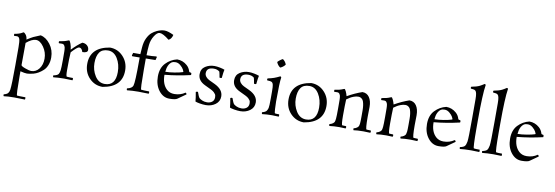

<svg xmlns="http://www.w3.org/2000/svg" viewBox="-78 -1532 7340 2537"><g transform="rotate(10 3591.5 -263.5)"><path d="M59 -443 24 -441Q20 -448 20 -459L21 -468Q91 -480 125 -502L137 -509Q152 -509 171 -483.5Q190 -458 192 -421Q249 -457 275.5 -470Q302 -483 368 -509Q441 -495 498.5 -419.5Q556 -344 556 -244Q556 -187 538 -141.5Q520 -96 490 -68.5Q460 -41 428 -22Q396 -3 362 6Q304 20 275.5 20Q247 20 187 5V61Q187 328 199 329Q229 332 311 332Q313 339 313 348Q313 357 311 363L167 360Q81 360 27 368Q21 362 21 351L23 343Q64 333 78.5 315Q93 297 97 269Q107 199 107 -59V-303Q107 -383 97.5 -413Q88 -443 59 -443ZM187 -79Q187 -64 244 -43.5Q301 -23 324 -23Q388 -23 430 -77Q472 -131 472 -214.5Q472 -298 423 -368.5Q374 -439 319 -439Q264 -439 189 -376Q187 -293 187 -79Z M663 -449 624 -448Q619 -453 619 -463L621 -475Q689 -484 732 -503Q746 -509 749 -509Q760 -509 774 -469.5Q788 -430 791 -391Q866 -469 927 -509Q967 -509 993 -485.5Q1019 -462 1019 -427Q1019 -387 948 -387Q933 -440 897 -440Q873 -440 797 -357Q791 -281 791 -115Q791 -32 804 -31Q827 -28 885 -28Q888 -21 888 -12Q888 -3 885 3L773 0Q691 0 628 8Q623 2 623 -9L624 -17Q677 -27 692 -48Q703 -64 708 -99.5Q713 -135 713 -239Q713 -343 712.5 -354Q712 -365 711 -383Q710 -401 707 -410Q704 -419 698 -430Q688 -449 663 -449Z M1548 -244Q1548 -22 1290 20Q1184 20 1111.5 -55.5Q1039 -131 1039 -244Q1039 -468 1298 -509Q1403 -509 1475.5 -432Q1548 -355 1548 -244ZM1312 -23Q1456 -23 1456 -207Q1456 -311 1408 -389Q1360 -467 1281 -467Q1202 -467 1166.5 -416.5Q1131 -366 1131 -272.5Q1131 -179 1180 -101Q1229 -23 1312 -23Z M1907 3 1769 0Q1686 0 1617 8Q1612 2 1612 -9L1613 -17Q1678 -30 1691 -68Q1707 -113 1707 -415V-448L1608 -447Q1601 -451 1601 -459Q1606 -469 1612 -493H1708Q1709 -509 1714.5 -583.5Q1720 -658 1745.5 -710Q1771 -762 1802 -788.5Q1833 -815 1870 -832Q1924 -856 1970.5 -856Q2017 -856 2093 -819Q2089 -796 2075.5 -774.5Q2062 -753 2041 -745Q1957 -813 1913 -813Q1878 -813 1842 -756Q1806 -699 1799 -631.5Q1792 -564 1791 -493Q1867 -493 1923 -500Q1929 -496 1929 -487Q1925 -479 1922.5 -466.5Q1920 -454 1919 -451L1789 -449V-299Q1789 -33 1801 -32Q1842 -28 1907 -28Q1911 -20 1911 -12.5Q1911 -5 1907 3Z M2240 -52Q2322 -52 2385 -96Q2399 -91 2401 -75L2293 1Q2269 20 2186 20Q2103 20 2045 -54.5Q1987 -129 1987 -243Q1987 -357 2050 -423Q2113 -489 2200 -509Q2276 -509 2334 -458Q2369 -428 2383 -380Q2386 -368 2411 -367Q2417 -360 2417 -352.5Q2417 -345 2415 -337Q2239 -296 2069 -280Q2069 -152 2140 -88Q2180 -52 2240 -52ZM2303 -357Q2308 -360 2308 -364.5Q2308 -369 2295.5 -392.5Q2283 -416 2252 -442.5Q2221 -469 2187 -469Q2153 -469 2137 -459Q2081 -421 2073 -321Q2127 -321 2196 -332.5Q2265 -344 2303 -357Z M2776 -447Q2746 -473 2699 -473Q2602 -473 2602 -395Q2602 -370 2620.5 -347.5Q2639 -325 2666 -312L2744 -275Q2858 -220 2858 -128Q2858 -60 2804 -20Q2750 20 2676 20Q2637 20 2594.5 12.5Q2552 5 2534 -3Q2531 -48 2516 -128Q2527 -135 2534.5 -135Q2542 -135 2545 -133Q2565 -73 2580 -56Q2591 -45 2619 -32Q2647 -19 2685.5 -19Q2724 -19 2752 -40Q2780 -61 2780 -103Q2780 -131 2769 -145Q2758 -159 2750.5 -166.5Q2743 -174 2733.5 -180Q2724 -186 2717.5 -189.5Q2711 -193 2704.5 -196.5Q2698 -200 2697 -200L2622 -236Q2525 -282 2525 -369Q2525 -440 2579 -474.5Q2633 -509 2701 -509Q2734 -509 2775.5 -500.5Q2817 -492 2838 -483Q2831 -459 2822 -371Q2817 -367 2808.5 -367Q2800 -367 2792 -369Q2784 -419 2776 -447Z M3239 -447Q3209 -473 3162 -473Q3065 -473 3065 -395Q3065 -370 3083.5 -347.5Q3102 -325 3129 -312L3207 -275Q3321 -220 3321 -128Q3321 -60 3267 -20Q3213 20 3139 20Q3100 20 3057.5 12.5Q3015 5 2997 -3Q2994 -48 2979 -128Q2990 -135 2997.5 -135Q3005 -135 3008 -133Q3028 -73 3043 -56Q3054 -45 3082 -32Q3110 -19 3148.5 -19Q3187 -19 3215 -40Q3243 -61 3243 -103Q3243 -131 3232 -145Q3221 -159 3213.5 -166.5Q3206 -174 3196.5 -180Q3187 -186 3180.5 -189.5Q3174 -193 3167.5 -196.5Q3161 -200 3160 -200L3085 -236Q2988 -282 2988 -369Q2988 -440 3042 -474.5Q3096 -509 3164 -509Q3197 -509 3238.5 -500.5Q3280 -492 3301 -483Q3294 -459 3285 -371Q3280 -367 3271.5 -367Q3263 -367 3255 -369Q3247 -419 3239 -447Z M3652 3 3562 0Q3492 0 3430 8Q3424 0 3424 -9L3426 -17Q3469 -27 3484 -48Q3495 -64 3501 -86.5Q3507 -109 3507 -216V-312Q3507 -374 3501.5 -398Q3496 -422 3485 -430Q3474 -438 3456 -440L3419 -443Q3416 -447 3416 -456L3419 -469Q3471 -480 3503.5 -491.5Q3536 -503 3580 -525Q3591 -525 3595 -513Q3583 -445 3583 -189Q3583 -143 3586.5 -87.5Q3590 -32 3596 -31Q3611 -28 3652 -28Q3655 -21 3655 -12Q3655 -3 3652 3ZM3558 -639Q3522 -664 3507 -705Q3519 -719 3539.5 -734.5Q3560 -750 3575 -756Q3613 -728 3624 -689Q3596 -653 3558 -639Z M4249 -244Q4249 -22 3991 20Q3885 20 3812.5 -55.5Q3740 -131 3740 -244Q3740 -468 3999 -509Q4104 -509 4176.5 -432Q4249 -355 4249 -244ZM4013 -23Q4157 -23 4157 -207Q4157 -311 4109 -389Q4061 -467 3982 -467Q3903 -467 3867.5 -416.5Q3832 -366 3832 -272.5Q3832 -179 3881 -101Q3930 -23 4013 -23Z M4357 -449 4318 -448Q4314 -453 4314 -461Q4314 -469 4316 -475Q4384 -484 4427 -503Q4441 -509 4444 -509Q4453 -509 4466 -481Q4479 -453 4488 -419Q4589 -476 4685 -509Q4746 -509 4779 -460.5Q4812 -412 4812 -332L4810 -200Q4810 -33 4825 -30.5Q4840 -28 4881 -28Q4885 -21 4885 -13Q4885 -5 4881 3L4789 0Q4706 0 4657 8Q4652 2 4652 -9L4653 -17Q4682 -24 4698 -36.5Q4714 -49 4718.5 -60.5Q4723 -72 4726 -95.5Q4729 -119 4729 -187V-270Q4729 -340 4713 -388Q4706 -407 4697 -416Q4675 -440 4644 -440Q4613 -440 4582 -428Q4551 -416 4535 -406Q4519 -396 4490 -376Q4486 -297 4486 -164.5Q4486 -32 4499.5 -30Q4513 -28 4550 -28Q4554 -21 4554 -13Q4554 -5 4550 3L4465 0Q4389 0 4333 8Q4328 2 4328 -9L4329 -17Q4358 -24 4374 -36.5Q4390 -49 4394.5 -60.5Q4399 -72 4402.5 -103.5Q4406 -135 4406 -239Q4406 -343 4405.5 -354.5Q4405 -366 4404 -384Q4403 -402 4400 -411Q4397 -420 4391 -430Q4381 -449 4357 -449Z M4988 -449 4949 -448Q4945 -453 4945 -461Q4945 -469 4947 -475Q5015 -484 5058 -503Q5072 -509 5075 -509Q5084 -509 5097 -481Q5110 -453 5119 -419Q5220 -476 5316 -509Q5377 -509 5410 -460.5Q5443 -412 5443 -332L5441 -200Q5441 -33 5456 -30.5Q5471 -28 5512 -28Q5516 -21 5516 -13Q5516 -5 5512 3L5420 0Q5337 0 5288 8Q5283 2 5283 -9L5284 -17Q5313 -24 5329 -36.5Q5345 -49 5349.5 -60.5Q5354 -72 5357 -95.5Q5360 -119 5360 -187V-270Q5360 -340 5344 -388Q5337 -407 5328 -416Q5306 -440 5275 -440Q5244 -440 5213 -428Q5182 -416 5166 -406Q5150 -396 5121 -376Q5117 -297 5117 -164.5Q5117 -32 5130.5 -30Q5144 -28 5181 -28Q5185 -21 5185 -13Q5185 -5 5181 3L5096 0Q5020 0 4964 8Q4959 2 4959 -9L4960 -17Q4989 -24 5005 -36.5Q5021 -49 5025.5 -60.5Q5030 -72 5033.5 -103.5Q5037 -135 5037 -239Q5037 -343 5036.5 -354.5Q5036 -366 5035 -384Q5034 -402 5031 -411Q5028 -420 5022 -430Q5012 -449 4988 -449Z M5851 -52Q5933 -52 5996 -96Q6010 -91 6012 -75L5904 1Q5880 20 5797 20Q5714 20 5656 -54.5Q5598 -129 5598 -243Q5598 -357 5661 -423Q5724 -489 5811 -509Q5887 -509 5945 -458Q5980 -428 5994 -380Q5997 -368 6022 -367Q6028 -360 6028 -352.5Q6028 -345 6026 -337Q5850 -296 5680 -280Q5680 -152 5751 -88Q5791 -52 5851 -52ZM5914 -357Q5919 -360 5919 -364.5Q5919 -369 5906.5 -392.5Q5894 -416 5863 -442.5Q5832 -469 5798 -469Q5764 -469 5748 -459Q5692 -421 5684 -321Q5738 -321 5807 -332.5Q5876 -344 5914 -357Z M6343 3 6233 0Q6147 0 6084 8Q6079 2 6079 -9L6080 -17Q6127 -26 6142.5 -44Q6158 -62 6165.5 -105Q6173 -148 6173 -419V-675Q6173 -766 6152 -786Q6141 -797 6124 -799L6088 -803Q6085 -808 6085 -815.5Q6085 -823 6088 -828Q6159 -841 6198 -860Q6224 -873 6257 -895Q6267 -895 6273 -885Q6252 -754 6252 -416V-299Q6252 -36 6265 -32Q6283 -28 6343 -28Q6345 -21 6345 -12Q6345 -3 6343 3Z M6642 3 6532 0Q6446 0 6383 8Q6378 2 6378 -9L6379 -17Q6426 -26 6441.5 -44Q6457 -62 6464.5 -105Q6472 -148 6472 -419V-675Q6472 -766 6451 -786Q6440 -797 6423 -799L6387 -803Q6384 -808 6384 -815.5Q6384 -823 6387 -828Q6458 -841 6497 -860Q6523 -873 6556 -895Q6566 -895 6572 -885Q6551 -754 6551 -416V-299Q6551 -36 6564 -32Q6582 -28 6642 -28Q6644 -21 6644 -12Q6644 -3 6642 3Z M6966 -52Q7048 -52 7111 -96Q7125 -91 7127 -75L7019 1Q6995 20 6912 20Q6829 20 6771 -54.5Q6713 -129 6713 -243Q6713 -357 6776 -423Q6839 -489 6926 -509Q7002 -509 7060 -458Q7095 -428 7109 -380Q7112 -368 7137 -367Q7143 -360 7143 -352.5Q7143 -345 7141 -337Q6965 -296 6795 -280Q6795 -152 6866 -88Q6906 -52 6966 -52ZM7029 -357Q7034 -360 7034 -364.5Q7034 -369 7021.5 -392.5Q7009 -416 6978 -442.5Q6947 -469 6913 -469Q6879 -469 6863 -459Q6807 -421 6799 -321Q6853 -321 6922 -332.5Q6991 -344 7029 -357Z"/></g></svg>

Font: Rosarivo
Style: Regular
Weight: 400
Designer: Pablo Ugerman
Foundry: Pablo Ugerman
Version: Version 1.003